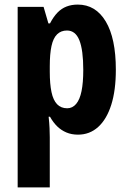

<svg xmlns="http://www.w3.org/2000/svg" viewBox="-20 -577 562 837"><path d="M319 -557Q397 -557 441 -483.5Q485 -410 485 -273Q485 -183 465 -120Q445 -57 408 -23.5Q371 10 320 10Q292 10 269.5 0.5Q247 -9 229.5 -26Q212 -43 198 -68H192Q195 -41 196 -18.5Q197 4 197 21V240H57V-547H170L191 -475H198Q213 -504 230.5 -522Q248 -540 270 -548.5Q292 -557 319 -557ZM272 -444Q246 -444 229 -427.5Q212 -411 204.5 -376.5Q197 -342 197 -288V-264Q197 -211 204.5 -175.5Q212 -140 229 -122.5Q246 -105 273 -105Q296 -105 312 -124Q328 -143 335.5 -180Q343 -217 343 -272Q343 -359 326 -401.5Q309 -444 272 -444Z"/></svg>

Font: Noto Sans Display Condensed
Style: Bold
Weight: 700
Width: 3
Designer: Monotype Design Team
Foundry: Monotype Imaging Inc.
Version: Version 2.003